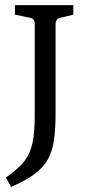

<svg xmlns="http://www.w3.org/2000/svg" viewBox="-20 -589 341 746"><path d="M215 -520Q196 -516 196 -497V-154Q196 -91 190 -46.5Q184 -2 166 30Q148 62 114 87.5Q80 113 23 137L3 101Q49 69 73 39Q97 9 106 -32.5Q115 -74 115 -140V-497Q115 -517 96 -520L38 -532V-569H265V-532Z"/></svg>

Font: Rasa
Style: Regular
Weight: 400
Designer: Anna Giedrys (Yrsa+Rasa design), David Brezina (Yrsa art-direction, Rasa art-direction, design)
Foundry: Rosetta Type Foundry
Version: Version 2.004